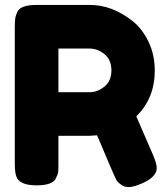

<svg xmlns="http://www.w3.org/2000/svg" viewBox="-20 -753 671 779"><path d="M601 -124Q586 -159 533 -281Q608 -354 608 -467Q608 -531 582 -585Q556 -638 516 -669Q434 -733 345 -733H129Q64 -733 51 -706Q44 -691 42 -680Q40 -664 40 -645V-90Q40 -55 46 -38Q58 -1 128 -1Q192 -1 206 -28Q215 -46 216 -55Q217 -62 217 -89V-202H343L374 -204Q441 -44 452 -23Q458 -13 471 -4Q482 6 503 6Q521 6 554 -8Q616 -34 616 -72Q616 -88 601 -124ZM217 -556H343Q375 -556 403 -534Q432 -511 432 -467Q432 -424 403 -401Q375 -379 345 -379H217Z"/></svg>

Font: FredokaOneMacrons
Style: Regular
Weight: 500
Designer: ""
Foundry: ""
Version: ""